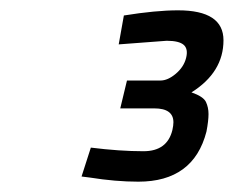

<svg xmlns="http://www.w3.org/2000/svg" viewBox="-20 -820 453 372"><path d="M413 -742Q413 -680 351 -641Q374 -633 379 -622.5Q384 -612 384 -599Q384 -586 380 -565Q355 -468 248 -468Q204 -468 154 -476L138 -478L156 -534Q212 -527 258 -527Q304 -527 314 -568Q316 -577 316 -583Q316 -610 279 -610H213L226 -664H291Q305 -664 320.5 -677Q336 -690 340.5 -707.5Q345 -725 336 -733Q327 -741 303 -741L210 -734L220 -790Q282 -800 325 -800Q413 -800 413 -742Z"/></svg>

Font: TitilliumWebItalic
Style: Italic
Weight: 400
Italic angle: -13°
Version: Version 1.001;PS 57.000;hotconv 1.0.70;makeotf.lib2.5.55311